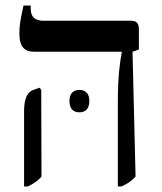

<svg xmlns="http://www.w3.org/2000/svg" viewBox="-20 -667 586 694"><path d="M406 7H419C441 -3 456 -13 470 -29L459 -480L482 -488V-560C482 -584 473 -592 453 -592H137C107 -592 91 -605 91 -636V-647H65C55 -602 50 -577 50 -547C50 -499 67 -480 104 -480H420V-477C414 -445 406 -394 406 -301ZM67 7H81C102 -4 117 -13 130 -29L129 -342L123 -350L98 -341C79 -333 67 -311 67 -264ZM231 -302C231 -274 245 -261 267 -261C289 -261 303 -274 303 -302C303 -329 289 -342 267 -342C245 -342 231 -329 231 -302Z"/></svg>

Font: Noto Serif Hebrew SemiCondensed Medium
Style: Regular
Weight: 500
Width: 4
Designer: Monotype Design Team
Foundry: Monotype Imaging Inc.
Version: Version 2.004